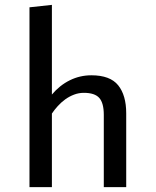

<svg xmlns="http://www.w3.org/2000/svg" viewBox="-20 -768 640 788"><path d="M101 0V-738L193 -748V-380Q225 -418 266.5 -438.5Q308 -459 355 -459Q432 -459 465 -418Q498 -377 498 -303V0H406V-297Q406 -345 387.5 -366Q369 -387 324 -387Q303 -387 283.5 -379.5Q264 -372 247.5 -360Q231 -348 217 -332.5Q203 -317 193 -302V0Z"/></svg>

Font: Wlorlttqgufhjawjgtejqphaquk
Style: Regular
Weight: 400
Monospace: yes
Designer: Carrois Corporate & Edenspiekermann
Foundry: Carrois Corporate GbR & Edenspiekermann AG
Version: Version 2.001